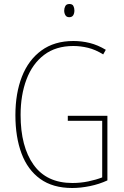

<svg xmlns="http://www.w3.org/2000/svg" viewBox="-20 -930 620 960"><path d="M319 -351H517V-28Q476 -9 429.5 0.5Q383 10 341 10Q244 10 181 -35.5Q118 -81 87.5 -163Q57 -245 57 -354Q57 -463 89.5 -546.5Q122 -630 187 -677.5Q252 -725 347 -725Q389 -725 429 -715Q469 -705 509 -681L496 -658Q457 -682 420 -691Q383 -700 347 -700Q259 -700 200.5 -655.5Q142 -611 112.5 -533Q83 -455 83 -355Q83 -197 148 -106Q213 -15 342 -15Q383 -15 421.5 -23Q460 -31 491 -43V-326H319ZM327 -910Q342 -910 347 -900Q352 -890 352 -878Q352 -863 346 -853.5Q340 -844 326 -844Q313 -844 307 -854Q301 -864 301 -877Q301 -889 306.5 -899.5Q312 -910 327 -910Z"/></svg>

Font: Noto Sans Tamil Condensed Thin
Style: Regular
Weight: 100
Width: 3
Designer: Jelle Bosma - Monotype Design Team
Foundry: Monotype Imaging Inc.
Version: Version 2.004; ttfautohint (v1.8.4.7-5d5b)